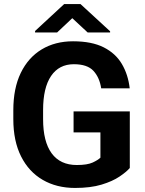

<svg xmlns="http://www.w3.org/2000/svg" viewBox="-20 -927 722 957"><path d="M627 -371.6V-89.8Q610.4 -70.3 575.7 -46.9Q541 -23.4 486.3 -6.8Q431.6 9.8 354 9.8Q262.2 9.8 192.9 -30.5Q123.5 -70.8 85 -147.5Q46.4 -224.1 46.4 -333V-377.4Q46.4 -486.8 83.5 -563.5Q120.6 -640.1 187.7 -680.7Q254.9 -721.2 344.2 -721.2Q437 -721.2 496.6 -691.2Q556.2 -661.1 587.4 -608.2Q618.7 -555.2 626.5 -486.8H484.4Q476.1 -541 445.6 -574Q415 -606.9 348.1 -606.9Q274.4 -606.9 234.6 -548.3Q194.8 -489.7 194.8 -378.4V-333Q194.8 -221.2 237.5 -162.8Q280.3 -104.5 362.8 -104.5Q415 -104.5 441.9 -116.9Q468.8 -129.4 480.5 -141.1V-267.1H346.7V-371.6ZM381.3 -906.7 528.8 -771V-765.1H417L340.3 -836.4L264.6 -765.1H154.8V-772.5L299.8 -906.7Z"/></svg>

Font: Vazirmatn FD
Style: Bold
Weight: 700
Designer: Saber Rastikerdar
Foundry: Saber Rastikerdar
Version: Version 33.001